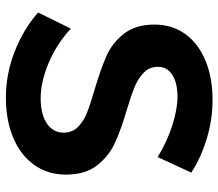

<svg xmlns="http://www.w3.org/2000/svg" viewBox="-66 -686 759 668"><g transform="rotate(90 314.0 -351.5)"><path d="M316 -589Q268 -589 240 -571Q212 -553 212 -521Q212 -492 231.5 -472.5Q251 -453 280.5 -440.5Q310 -428 361 -413Q432 -392 477.5 -371Q523 -350 555 -309Q587 -268 587 -201Q587 -137 552.5 -89.5Q518 -42 457.5 -17Q397 8 319 8Q237 8 159 -22.5Q81 -53 23 -104L79 -218Q132 -169 198 -141Q264 -113 321 -113Q377 -113 409 -134.5Q441 -156 441 -193Q441 -223 421.5 -242.5Q402 -262 372 -274Q342 -286 290 -301Q219 -322 174 -342Q129 -362 97 -402.5Q65 -443 65 -509Q65 -570 97.5 -615.5Q130 -661 189.5 -686Q249 -711 327 -711Q395 -711 461.5 -691Q528 -671 580 -637L526 -520Q472 -553 415.5 -571Q359 -589 316 -589Z"/></g></svg>

Font: Montserrat Medium
Style: Regular
Weight: 500
Designer: Julieta Ulanovsky
Foundry: Julieta Ulanovsky
Version: Version 6.001